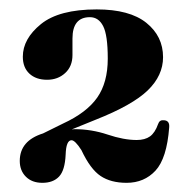

<svg xmlns="http://www.w3.org/2000/svg" viewBox="-20 -733 402 408"><path d="M22 -391Q22 -434 71.5 -449.5L114 -470.5Q164 -493.5 186.5 -525.5Q209 -557.5 209 -608.5Q209 -658.5 199.2 -677.5Q189.5 -696.5 171 -696.5Q134 -696.5 134 -651V-616Q134 -592 118.5 -577.8Q103 -563.5 80 -563.5Q56.5 -563.5 42.5 -576.5Q28.5 -589.5 28.5 -612.5Q28.5 -650.5 67 -681.8Q105.5 -713 185.5 -713Q255.5 -713 291 -684.5Q326.5 -656 326.5 -611.5Q326.5 -572.5 294 -541Q261.5 -509.5 183 -478.5L132.5 -458Q135.5 -458.5 138.5 -458.5Q174.5 -458.5 208.8 -447Q243 -435.5 270.5 -435.5Q288 -435.5 298.8 -443.2Q309.5 -451 316 -469.5Q319 -478.5 328 -477.5Q341 -477 339.5 -462Q334.5 -396.5 310.5 -370.5Q286.5 -344.5 249 -344.5Q215.5 -344.5 193.8 -359Q172 -373.5 153 -414Q139.5 -435 132 -435Q120.5 -435 119.5 -404.5Q118 -371 105.5 -357.8Q93 -344.5 70 -344.5Q48 -344.5 35 -357.5Q22 -370.5 22 -391Z"/></svg>

Font: Fraunces 72pt
Style: Bold
Weight: 700
Version: Version 1.000;[b76b70a41]